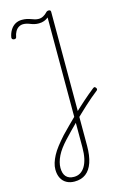

<svg xmlns="http://www.w3.org/2000/svg" viewBox="-182 -967 924 1440"><g transform="rotate(-15 280.0 -247.0)"><path d="M209 398Q174 398 147.5 383.5Q121 369 106.5 341Q92 313 92 274Q92 249 100 223Q108 197 123 168.5Q138 140 162 109Q186 78 219 41Q278 -20 331.5 -72Q385 -124 433.5 -167Q482 -210 523 -242Q531 -248 535.5 -247.5Q540 -247 546 -239Q551 -232 550 -226.5Q549 -221 542 -216Q493 -178 441.5 -130.5Q390 -83 336.5 -30.5Q283 22 229 80Q205 106 186.5 131Q168 156 156 180.5Q144 205 138 228Q132 251 132 272Q132 317 153 340Q174 363 214 363Q269 363 300 311.5Q331 260 331 166V-843Q317 -831 298.5 -824Q280 -817 257 -817Q239 -817 223.5 -820.5Q208 -824 195 -829.5Q182 -835 168 -838.5Q154 -842 140 -842Q122 -842 106 -832.5Q90 -823 79.5 -804.5Q69 -786 65 -762Q64 -756 59 -752.5Q54 -749 45 -750Q35 -752 32 -756.5Q29 -761 29 -768Q34 -799 49 -824Q64 -849 87 -862.5Q110 -876 140 -876Q160 -876 176.5 -872.5Q193 -869 207.5 -863.5Q222 -858 235.5 -854Q249 -850 265 -850Q284 -850 301 -859.5Q318 -869 328 -880Q333 -886 338.5 -889Q344 -892 351 -892Q359 -892 363.5 -888.5Q368 -885 368 -877V163Q368 240 350 292.5Q332 345 297 371.5Q262 398 209 398Z"/></g></svg>

Font: Playwrite HR Lijeva Thin
Style: Regular
Weight: 250
Designer: Veronika Burian, José Scaglione
Foundry: TypeTogether
Version: Version 1.002